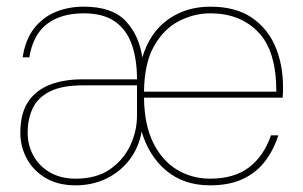

<svg xmlns="http://www.w3.org/2000/svg" viewBox="-20 -544 908 576"><path d="M207 12Q154 12 117 -10Q80 -32 60.5 -68Q41 -104 41 -145Q41 -203 64 -238Q87 -273 129 -289.5Q171 -306 227 -306H391Q391 -367 375 -411.5Q359 -456 324 -480Q289 -504 231 -504Q163 -504 121 -472Q79 -440 68 -372H48Q56 -425 82 -458.5Q108 -492 146.5 -508Q185 -524 231 -524Q316 -524 356.5 -481.5Q397 -439 407 -372Q430 -447 484 -485.5Q538 -524 611 -524Q686 -524 734 -492Q782 -460 805.5 -405.5Q829 -351 829 -283Q829 -274 829 -267.5Q829 -261 828 -251H412Q413 -168 440.5 -114Q468 -60 512.5 -34Q557 -8 610 -8Q682 -8 726.5 -41.5Q771 -75 793 -138H815Q801 -94 775 -60Q749 -26 708.5 -7Q668 12 610 12Q532 12 479.5 -31.5Q427 -75 405 -149Q396 -100 368 -64Q340 -28 298.5 -8Q257 12 207 12ZM207 -8Q270 -8 310.5 -36.5Q351 -65 371 -108Q391 -151 391 -197V-288H230Q166 -288 129.5 -269.5Q93 -251 78 -219Q63 -187 63 -145Q63 -109 80 -77.5Q97 -46 129.5 -27Q162 -8 207 -8ZM412 -269H809Q809 -392 754.5 -448Q700 -504 611 -504Q562 -504 516.5 -480.5Q471 -457 442 -405.5Q413 -354 412 -269Z"/></svg>

Font: DM Sans 12pt Thin
Style: Regular
Weight: 250
Version: Version 4.004;gftools[0.9.30]